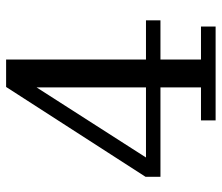

<svg xmlns="http://www.w3.org/2000/svg" viewBox="-68 -650 719 622"><g transform="rotate(-90 291.0 -339.5)"><path d="M318.4 -225.6V-580.1L91.3 -225.6ZM515.6 0H211.4V-47.4H318.4V-178.7H28.8V-227.1L319.8 -678.7H408.7V-225.6H535.6V-178.7H408.7V-47.4H515.6Z"/></g></svg>

Font: KhunPaOh
Style: Regular
Weight: 400
Designer: Khon Soe Zaw Thu
Version: Version 1.00 July 11, 2016, initial release